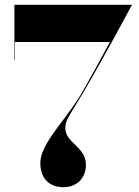

<svg xmlns="http://www.w3.org/2000/svg" viewBox="-20 -770 580 800"><path d="M148 -91C148 -22 190 10 244 10C303 10 338 -31 338 -83C338 -159 252 -174 252 -237C252 -271 272.5 -292.5 322.5 -377C401 -508.5 530 -750 530 -750H40V-520H42V-595H438C390.5 -508 349 -431 315 -373C248.5 -264 148 -170 148 -91Z"/></svg>

Font: Bodoni* 96pt
Style: Bold
Weight: 700
Version: Version 2.3